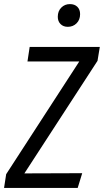

<svg xmlns="http://www.w3.org/2000/svg" viewBox="-34 -917 507 937"><path d="M296.9 -786.1Q274.9 -786.1 261.5 -799.6Q248 -813 248 -835Q248 -862.8 265.1 -879.9Q282.2 -897 307.1 -897Q330.1 -897 343.5 -883.8Q356.9 -870.6 356.9 -848.1Q356.9 -820.3 339.6 -803.2Q322.3 -786.1 296.9 -786.1ZM-14.2 0 -3.9 -66.9 353 -617.2H100.1L110.8 -688H453.1L441.9 -620.1L85 -70.8L367.2 -71.8L345.2 0Z"/></svg>

Font: Fira Sans Compressed Book
Style: Italic
Weight: 350
Width: 3
Italic angle: -8°
Designer: Carrois Corporate & Edenspiekermann AG
Foundry: Carrois Corporate GbR & Edenspiekermann AG
Version: Version 4.203;PS 004.203;hotconv 1.0.88;makeotf.lib2.5.64775